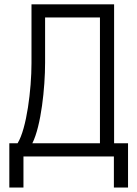

<svg xmlns="http://www.w3.org/2000/svg" viewBox="-20 -713 626 875"><path d="M22.5 141.6H86.9V0H499V141.6H563.5V-60.1H500V-693.4H123.5V-424.3C123.5 -306.6 101.6 -126.5 60.1 -60.1H22.5ZM435.5 -60.1H127.4C167.5 -139.6 185.5 -313.5 185.5 -427.2V-633.3H435.5Z"/></svg>

Font: Cascadia Code Light
Style: Regular
Weight: 300
Monospace: yes
Designer: Aaron Bell
Foundry: Saja Typeworks
Version: Version 2404.023